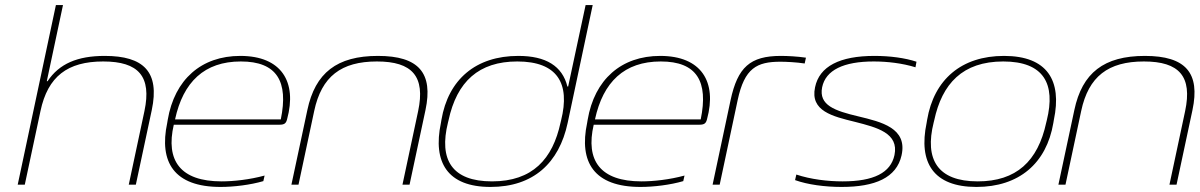

<svg xmlns="http://www.w3.org/2000/svg" viewBox="-20 -730 4742 759"><path d="M201 -710 50 0H78L140 -291C169 -428 247 -487 388 -487C528 -487 580 -428 551 -291L489 0H517L580 -295C612 -446 548 -509 394 -509C286 -509 214 -478 168 -409H165L229 -710Z M1115 -259C1155 -406 1093 -509 930 -509C776 -509 670 -416 643 -256L641 -244C608 -89 668 9 852 9C904 9 970 1 1021 -14L1026 -36C967 -20 904 -13 856 -13C693 -13 634 -95 667 -237H1085C1105 -237 1111 -243 1115 -259ZM672 -258C704 -406 788 -487 932 -487C1075 -487 1121 -408 1090 -258Z M1195 -295 1132 0H1160L1222 -291C1251 -428 1329 -487 1470 -487C1610 -487 1662 -428 1633 -291L1571 0H1599L1662 -295C1693 -441 1636 -509 1474 -509C1312 -509 1226 -442 1195 -295Z M1725 -256 1723 -244C1690 -88 1749 9 1919 9C2088 9 2190 -85 2224 -244L2323 -710H2295L2226 -388H2223C2203 -469 2138 -509 2029 -509C1861 -509 1752 -416 1725 -256ZM1751 -246 1753 -254C1786 -408 1873 -487 2025 -487C2183 -487 2235 -401 2198 -254L2196 -246C2165 -101 2085 -13 1925 -13C1767 -13 1714 -98 1751 -246Z M2775 -259C2815 -406 2753 -509 2590 -509C2436 -509 2330 -416 2303 -256L2301 -244C2268 -89 2328 9 2512 9C2564 9 2630 1 2681 -14L2686 -36C2627 -20 2564 -13 2516 -13C2353 -13 2294 -95 2327 -237H2745C2765 -237 2771 -243 2775 -259ZM2332 -258C2364 -406 2448 -487 2592 -487C2735 -487 2781 -408 2750 -258Z M3065 -486C3088 -486 3129 -484 3161 -479L3166 -502C3132 -507 3093 -509 3067 -509C2945 -509 2896 -464 2868 -334L2797 0H2825L2896 -334C2923 -461 2972 -486 3065 -486Z M3361 -248C3447 -226 3534 -204 3516 -117C3501 -47 3434 -13 3311 -13C3252 -13 3185 -21 3128 -40L3123 -18C3173 0 3241 9 3307 9C3439 9 3524 -27 3544 -116C3568 -224 3464 -248 3373 -270C3280 -292 3216 -314 3230 -385C3244 -453 3315 -487 3434 -487C3488 -487 3547 -480 3599 -464L3603 -486C3558 -501 3498 -509 3437 -509C3300 -509 3219 -468 3202 -385C3182 -291 3271 -270 3361 -248Z M3645 -256 3643 -244C3610 -87 3670 9 3840 9C4008 9 4117 -84 4144 -244L4146 -256C4179 -412 4120 -509 3949 -509C3781 -509 3672 -416 3645 -256ZM3671 -246 3673 -254C3704 -399 3785 -487 3946 -487C4106 -487 4154 -399 4118 -254L4116 -246C4083 -92 3997 -13 3845 -13C3687 -13 3634 -99 3671 -246Z M4227 -295 4164 0H4192L4254 -291C4283 -428 4361 -487 4502 -487C4642 -487 4694 -428 4665 -291L4603 0H4631L4694 -295C4725 -441 4668 -509 4506 -509C4344 -509 4258 -442 4227 -295Z"/></svg>

Font: LT Wave Thin
Style: Italic
Weight: 100
Designer: Daniel Lyons
Version: Version 2.5 (Glyphs App)